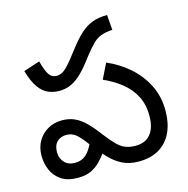

<svg xmlns="http://www.w3.org/2000/svg" viewBox="-108 -829 927 945"><g transform="rotate(-15 355.5 -356.5)"><path d="M197 -425Q168 -425 141.5 -436Q115 -447 93 -477.5Q71 -508 55 -564L138 -591Q153 -536 167 -518Q181 -500 203 -500Q223 -500 240.5 -512.5Q258 -525 290 -565L321 -605Q355 -649 383.5 -675Q412 -701 444 -713Q476 -725 520 -725L526 -648Q491 -646 467.5 -637Q444 -628 424.5 -608.5Q405 -589 379 -556L356 -526Q328 -490 303 -468Q278 -446 252.5 -435.5Q227 -425 197 -425ZM485 12Q437 12 401.5 -6Q366 -24 336 -56Q306 -88 273 -131Q244 -171 223 -189Q202 -207 172 -207Q144 -207 125.5 -189Q107 -171 107 -136Q107 -105 126.5 -84Q146 -63 180 -63Q214 -63 236.5 -83Q259 -103 275 -141L328 -81Q309 -54 288 -33Q267 -12 240.5 0Q214 12 175 12Q122 12 90 -10Q58 -32 43.5 -66.5Q29 -101 29 -138Q29 -182 48 -214Q67 -246 99 -264Q131 -282 170 -282Q206 -282 234 -269.5Q262 -257 289 -230.5Q316 -204 348 -161Q375 -126 396 -105Q417 -84 439 -75.5Q461 -67 490 -67Q540 -67 566.5 -99.5Q593 -132 593 -193Q593 -251 570 -294.5Q547 -338 507 -369.5Q467 -401 417 -423L455 -500Q517 -474 567 -430Q617 -386 646.5 -327.5Q676 -269 676 -198Q676 -132 653.5 -85Q631 -38 588.5 -13Q546 12 485 12Z"/></g></svg>

Font: hextelugu15
Style: Book
Weight: 400
Designer: Jelle Bosma - Monotype Design Team
Foundry: Monotype Imaging Inc.
Version: Version 2.003